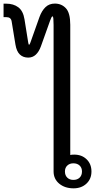

<svg xmlns="http://www.w3.org/2000/svg" viewBox="-25 -1028 533 1057"><path d="M192.4 -934.6Q205.1 -969.2 225.6 -988.8Q246.1 -1008.3 276.9 -1008.3Q314 -1008.3 337.9 -982.4Q361.8 -956.5 361.8 -891.6V-174.8Q364.3 -175.8 370.8 -176.3Q377.4 -176.8 383.8 -176.8Q425.3 -176.8 451.9 -150.9Q478.5 -125 478.5 -84Q478.5 -43 450.9 -17.1Q423.3 8.8 379.9 8.8Q332 8.8 300.8 -17.1Q270 -43 270 -84V-890.1Q270 -912.1 268.8 -925Q267.6 -938 264.2 -938Q261.2 -938 257.6 -930.9Q253.9 -923.8 250.5 -913.6L200.2 -772.9Q189.5 -743.2 172.1 -727.1Q154.8 -710.9 130.4 -710.9Q102.5 -710.9 84.5 -727.8Q66.4 -744.6 60.1 -782.2L39.1 -910.2Q37.1 -922.4 29.8 -928Q22.5 -933.6 10.3 -933.6H-5.4V-1007.8H9.3Q49.3 -1007.8 75.9 -987.8Q102.5 -967.8 109.9 -921.4L130.4 -793.5Q132.3 -780.8 135.7 -781.7Q138.2 -782.2 142.6 -794.4ZM426.3 -84Q426.3 -104.5 413.3 -116.7Q400.4 -128.9 378.9 -128.9Q358.4 -128.9 345.5 -116.7Q332.5 -104.5 332.5 -84Q332.5 -62.5 345.5 -50Q358.4 -37.6 378.9 -37.6Q400.4 -37.6 413.3 -50Q426.3 -62.5 426.3 -84Z"/></svg>

Font: Roboto Web
Style: Regular
Weight: 400
Designer: Google
Version: Version 1.200310; 2013